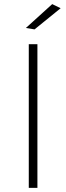

<svg xmlns="http://www.w3.org/2000/svg" viewBox="-20 -914 322 934"><path d="M120 -699H162V0H120ZM234 -894 275 -874 148 -771 106 -778Z"/></svg>

Font: Gontserrat ExtraLight
Style: Regular
Weight: 275
Designer: Julieta Ulanovsky
Foundry: Julieta Ulanovsky
Version: Version 6.001